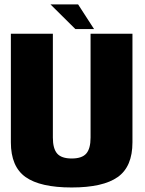

<svg xmlns="http://www.w3.org/2000/svg" viewBox="-20 -824 640 848"><path d="M296.5 4Q158 4 93 -42Q28 -88 28 -195.5V-675H213.5V-216.5Q213.5 -167.5 232.5 -145.8Q251.5 -124 296.8 -124Q342 -124 361 -145.8Q380 -167.5 380 -216.5V-675H565V-195.5Q565 -88 500 -42Q435 4 296.5 4ZM313 -695.5 203 -804.5H325L395.5 -695.5Z"/></svg>

Font: Anybody ExtraBold
Style: Regular
Weight: 800
Designer: Tyler Finck
Foundry: Etcetera Type Company
Version: Version 1.010; ttfautohint (v1.8.3) -l 8 -r 50 -G 200 -x 14 